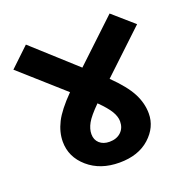

<svg xmlns="http://www.w3.org/2000/svg" viewBox="-116 -753 811 840"><g transform="rotate(-20 290.0 -333.0)"><path d="M301.3 -19Q212.4 -19 155.3 -68.6Q98.1 -118.2 98.1 -189.5Q98.1 -233.9 120.6 -278.6Q143.1 -323.2 202.1 -382.8L2.9 -560.1L91.8 -644.5L289.6 -465.3L482.4 -647L579.6 -562L384.8 -378.4Q445.8 -318.8 470 -272.2Q494.1 -225.6 494.1 -177.7Q494.1 -113.8 441.7 -66.4Q389.2 -19 301.3 -19ZM291 -119.6Q324.2 -119.6 344.2 -138.4Q364.3 -157.2 364.3 -188.5Q364.3 -210.4 349.4 -235.4Q334.5 -260.3 298.3 -295.9Q255.9 -253.9 241.5 -228Q227.1 -202.1 227.1 -177.7Q227.1 -151.4 244.6 -135.5Q262.2 -119.6 291 -119.6Z"/></g></svg>

Font: Khula Bold
Style: Regular
Weight: 700
Designer: Erin McLaughlin, Steve Matteson
Version: Version 1.000;PS 1.0;hotconv 1.0.72;makeotf.lib2.5.5900